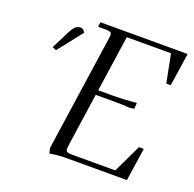

<svg xmlns="http://www.w3.org/2000/svg" viewBox="-125 -831 979 968"><g transform="rotate(20 364.5 -347.0)"><path d="M69.8 -502 116.2 -594.2Q129.9 -621.6 141.6 -632.3Q153.3 -643.1 168.9 -643.1Q184.6 -643.1 193.8 -624L90.8 -493.2ZM231 -19 320.8 -637.2Q323.2 -654.3 323.2 -655.8Q323.2 -668.5 316.4 -672.6Q309.6 -676.8 291 -676.8H250L252.9 -702.1H721.2L694.8 -524.9H670.9L641.1 -676.8H403.8L359.9 -376H431.2Q498 -376 564.9 -382.8L563 -355L562 -350.1L535.2 -347.2Q508.3 -350.1 464.8 -350.1H356L314.9 -65.9Q313 -52.2 313 -46.9Q313 -34.2 319.8 -30Q326.7 -25.9 345.2 -25.9H579.1L650.9 -176.8H676.8L650.9 0H324.2Q278.8 0 237.8 7.8Z"/></g></svg>

Font: Dihjauti
Style: Italic
Weight: 400
Italic angle: -9°
Designer: T. Christopher White
Version: Version 3.0.0